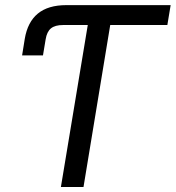

<svg xmlns="http://www.w3.org/2000/svg" viewBox="-20 -748 703 768"><path d="M68.4 -526.4 79.1 -592.8Q90.3 -659.7 131.3 -693.6Q172.4 -727.5 245.6 -727.5H293L279.3 -647.9H232.4Q200.2 -647.9 183.8 -634.5Q167.5 -621.1 162.6 -590.8L151.9 -526.4ZM279.3 -647.9 293 -727.5H662.6L649.4 -647.9H420.9L314 0H223.6L331.1 -647.9Z"/></svg>

Font: Inter 24pt
Style: Italic
Weight: 400
Italic angle: -9.3988°
Designer: Rasmus Andersson
Foundry: rsms
Version: Version 4.001;git-66647c0bb